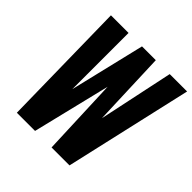

<svg xmlns="http://www.w3.org/2000/svg" viewBox="-207 -979 1148 1148"><g transform="rotate(45 366.5 -405.0)"><path d="M103 0 88.9 -809.6H237.8V-334L351.6 -809.6H468.3L485.8 -336.4L585.9 -809.6H732.9L548.3 0H396.5L377 -493.7L256.8 0Z"/></g></svg>

Font: Oswald
Style: Bold
Weight: 700
Designer: Vernon Adams
Foundry: Vernon Adams
Version: 3.0; ttfautohint (v0.94.23-7a4d-dirty) -l 8 -r 50 -G 200 -x 